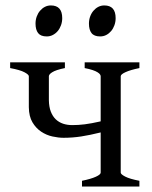

<svg xmlns="http://www.w3.org/2000/svg" viewBox="-20 -682 557 702"><path d="M279.8 0V-21Q313 -27.8 330.6 -35.9Q348.1 -43.9 348.1 -50.8V-197.8Q308.6 -188 276.9 -183.1Q245.1 -178.2 212.4 -178.2Q193.4 -178.2 171.4 -183.1Q149.4 -188 130.4 -200.7Q111.3 -213.4 98.6 -234.9Q85.9 -256.3 85.4 -290V-403.3Q85.4 -409.2 69.6 -417.7Q53.7 -426.3 17.1 -433.1V-454.1H217.3V-433.1Q200.2 -429.7 188.7 -425.8Q177.2 -421.9 170.7 -417.7Q164.1 -413.6 161.4 -409.9Q158.7 -406.2 158.7 -403.3V-315.4Q159.2 -291 165.8 -273.9Q172.4 -256.8 183.8 -245.8Q195.3 -234.9 210.7 -229.7Q226.1 -224.6 244.1 -224.6Q255.4 -224.6 266.6 -225.3Q277.8 -226.1 290 -227.5Q302.2 -229 316.4 -231.7Q330.6 -234.4 348.1 -238.3V-403.3Q348.1 -406.2 345.7 -409.9Q343.3 -413.6 336.7 -417.7Q330.1 -421.9 318.6 -425.8Q307.1 -429.7 289.6 -433.1V-454.1H489.7V-433.1Q456.5 -426.3 439 -418.2Q421.4 -410.2 421.4 -403.3V-50.8Q421.4 -44.9 437.7 -36.4Q454.1 -27.8 489.7 -21V0ZM402.8 -615.7Q402.8 -602.1 398.4 -589.8Q394 -577.6 386.5 -568.6Q378.9 -559.6 368.7 -554.2Q358.4 -548.8 346.2 -548.8Q324.2 -548.8 314.7 -561Q305.2 -573.2 305.2 -595.7Q305.2 -609.4 309.6 -621.6Q314 -633.8 321.8 -642.8Q329.6 -651.9 339.6 -657Q349.6 -662.1 361.3 -662.1Q402.8 -662.1 402.8 -615.7ZM207.5 -615.7Q207.5 -602.1 203.1 -589.8Q198.7 -577.6 191.2 -568.6Q183.6 -559.6 173.3 -554.2Q163.1 -548.8 150.9 -548.8Q128.9 -548.8 119.4 -561Q109.9 -573.2 109.9 -595.7Q109.9 -609.4 114.3 -621.6Q118.7 -633.8 126.5 -642.8Q134.3 -651.9 144.3 -657Q154.3 -662.1 166 -662.1Q207.5 -662.1 207.5 -615.7Z"/></svg>

Font: Noto Serif Devanagari
Style: Regular
Weight: 400
Designer: Monotype Design Team
Foundry: Monotype Imaging Inc.
Version: Version 1.01